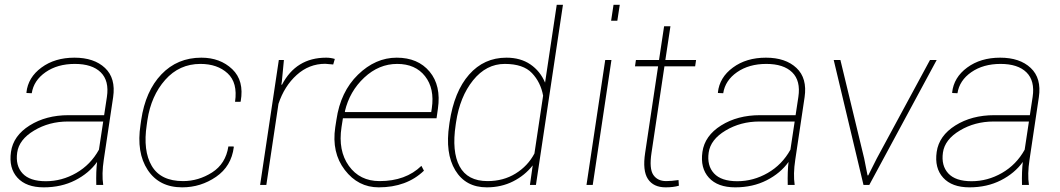

<svg xmlns="http://www.w3.org/2000/svg" viewBox="-20 -782 4483 812"><path d="M398.4 -148.9 416.5 -268.1H267.1Q188 -268.1 124.3 -230Q60.5 -191.9 52.7 -136.7Q44.9 -81.5 75.4 -48.6Q106 -15.6 173.8 -15.6Q241.7 -15.6 302.5 -50.5Q363.3 -85.4 398.4 -148.9ZM270 -294.9H420.4L432.1 -372.1Q442.4 -440.4 406 -476.1Q369.6 -511.7 296.4 -511.7Q223.1 -511.7 172.9 -476.8Q122.6 -441.9 114.3 -387.7L92.3 -388.7L91.8 -391.1Q98.6 -454.6 155.3 -496.3Q211.9 -538.1 294.9 -538.1Q377.9 -538.1 424.1 -494.6Q470.2 -451.2 458.5 -371.1L418.9 -106.4Q409.7 -45.4 416.5 0H387.2Q385.7 -58.6 390.6 -97.2Q356.4 -49.3 297.9 -19.5Q239.3 10.3 165 10.3Q90.8 10.3 53.7 -30.5Q16.6 -71.3 26.4 -139.6Q36.1 -208 105.5 -251.5Q174.8 -294.9 270 -294.9Z M754.4 -16.1Q819.3 -16.1 877 -52.7Q934.6 -89.4 945.8 -162.6H967.8L968.8 -159.7Q958.5 -78.6 893.8 -34.2Q829.1 10.3 750.5 10.3Q653.3 10.3 604.7 -63.2Q556.2 -136.7 574.2 -253.9L577.1 -274.4Q595.2 -397 662.6 -467.5Q730 -538.1 831.5 -538.1Q911.1 -538.1 962.2 -489.5Q1013.2 -440.9 998 -354L997.1 -351.6H974.1Q985.8 -432.1 942.6 -471.9Q899.4 -511.7 827.6 -511.7Q738.3 -511.7 678.7 -444.3Q619.1 -377 603.5 -274.4L600.6 -253.9Q584 -144.5 621.8 -80.3Q659.7 -16.1 754.4 -16.1Z M1359.4 -538.1Q1378.4 -538.1 1396 -532.7L1389.2 -509.3L1355.5 -512.2Q1287.1 -512.2 1234.9 -465.1Q1182.6 -418 1157.7 -342.8L1106.4 0H1080.1L1159.2 -528.3H1180.7L1171.9 -436.5L1169.9 -424.8L1172.4 -423.3Q1231.9 -538.1 1359.4 -538.1Z M1438.5 -311 1439.5 -308.1H1803.7L1806.2 -324.2Q1818.4 -407.7 1777.6 -459.7Q1736.8 -511.7 1659.7 -511.7Q1582.5 -511.7 1520.5 -453.9Q1458.5 -396 1438.5 -311ZM1832 -322.3 1826.2 -281.7H1430.2L1424.3 -244.1Q1409.2 -145 1455.3 -80.6Q1501.5 -16.1 1585.4 -16.1Q1695.8 -16.1 1762.2 -80.6L1772.9 -60.1Q1699.7 10.3 1581.5 10.3Q1494.6 10.3 1438.2 -63.2Q1381.8 -136.7 1397.9 -244.1L1402.8 -275.4Q1419.9 -394 1493.9 -466.1Q1567.9 -538.1 1657.7 -538.1Q1747.6 -538.1 1796.9 -479Q1846.2 -419.9 1832 -322.3Z M2042 -16.1Q2108.9 -16.1 2160.6 -48.1Q2212.4 -80.1 2240.2 -132.8L2276.9 -377.4Q2266.6 -434.1 2229.7 -472.9Q2192.9 -511.7 2114.7 -511.7Q2036.6 -511.7 1980.7 -442.4Q1924.8 -373 1908.7 -264.6L1907.2 -254.4Q1890.1 -141.1 1923.6 -78.6Q1957 -16.1 2042 -16.1ZM2121.6 -538.1Q2181.2 -538.1 2222.9 -509.8Q2264.6 -481.4 2285.2 -432.6L2334.5 -761.7H2360.8L2246.6 0H2221.2L2232.9 -82.5Q2199.7 -40 2149.9 -14.9Q2100.1 10.3 2038.6 10.3Q1949.2 10.3 1905.5 -61.8Q1861.8 -133.8 1879.9 -254.4L1881.3 -264.6Q1900.9 -395 1963.9 -466.6Q2026.9 -538.1 2121.6 -538.1Z M2590.8 -694.3H2564.5L2574.7 -761.7H2601.1ZM2486.8 0H2460.4L2539.6 -528.3H2565.9Z M2797.4 -16.1Q2818.8 -16.1 2849.6 -20.5L2851.1 3.4Q2828.1 10.3 2794.9 10.3Q2743.7 10.3 2720.2 -24.9Q2696.8 -60.1 2708.5 -136.2L2763.2 -501.5H2665.5L2669.4 -528.3H2767.1L2788.6 -670.9H2815.4L2793.9 -528.3H2923.8L2919.9 -501.5H2790L2735.4 -136.2Q2725.1 -68.8 2742.9 -42.5Q2760.7 -16.1 2797.4 -16.1Z M3322.8 -148.9 3340.8 -268.1H3191.4Q3112.3 -268.1 3048.6 -230Q2984.9 -191.9 2977.1 -136.7Q2969.2 -81.5 2999.8 -48.6Q3030.3 -15.6 3098.1 -15.6Q3166 -15.6 3226.8 -50.5Q3287.6 -85.4 3322.8 -148.9ZM3194.3 -294.9H3344.7L3356.4 -372.1Q3366.7 -440.4 3330.3 -476.1Q3293.9 -511.7 3220.7 -511.7Q3147.5 -511.7 3097.2 -476.8Q3046.9 -441.9 3038.6 -387.7L3016.6 -388.7L3016.1 -391.1Q3022.9 -454.6 3079.6 -496.3Q3136.2 -538.1 3219.2 -538.1Q3302.2 -538.1 3348.4 -494.6Q3394.5 -451.2 3382.8 -371.1L3343.3 -106.4Q3334 -45.4 3340.8 0H3311.5Q3310.1 -58.6 3314.9 -97.2Q3280.8 -49.3 3222.2 -19.5Q3163.6 10.3 3089.4 10.3Q3015.1 10.3 2978 -30.5Q2940.9 -71.3 2950.7 -139.6Q2960.4 -208 3029.8 -251.5Q3099.1 -294.9 3194.3 -294.9Z M3634.8 -111.8 3648.9 -40.5 3651.9 -40 3688 -111.8 3913.1 -528.3H3941.4L3656.7 -0.5L3657.2 0H3631.8L3505.9 -528.3H3534.2Z M4313.5 -148.9 4331.5 -268.1H4182.1Q4103 -268.1 4039.3 -230Q3975.6 -191.9 3967.8 -136.7Q3960 -81.5 3990.5 -48.6Q4021 -15.6 4088.9 -15.6Q4156.7 -15.6 4217.5 -50.5Q4278.3 -85.4 4313.5 -148.9ZM4185.1 -294.9H4335.4L4347.2 -372.1Q4357.4 -440.4 4321 -476.1Q4284.7 -511.7 4211.4 -511.7Q4138.2 -511.7 4087.9 -476.8Q4037.6 -441.9 4029.3 -387.7L4007.3 -388.7L4006.8 -391.1Q4013.7 -454.6 4070.3 -496.3Q4127 -538.1 4210 -538.1Q4293 -538.1 4339.1 -494.6Q4385.3 -451.2 4373.5 -371.1L4334 -106.4Q4324.7 -45.4 4331.5 0H4302.2Q4300.8 -58.6 4305.7 -97.2Q4271.5 -49.3 4212.9 -19.5Q4154.3 10.3 4080.1 10.3Q4005.9 10.3 3968.8 -30.5Q3931.6 -71.3 3941.4 -139.6Q3951.2 -208 4020.5 -251.5Q4089.8 -294.9 4185.1 -294.9Z"/></svg>

Font: Roboto-ThinItalic
Style: Italic
Weight: 250
Italic angle: -12°
Designer: Google
Version: Version 1.100141; 2013; ttfautohint (v0.94.14-c901) -l 8 -r 